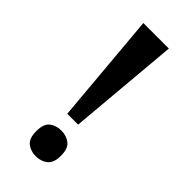

<svg xmlns="http://www.w3.org/2000/svg" viewBox="-232 -760 814 814"><g transform="rotate(45 174.5 -353.0)"><path d="M142 -214 98 -714H251L207 -214ZM175 8Q144 8 122.5 -9Q101 -26 101 -69Q101 -113 122.5 -129.5Q144 -146 175 -146Q205 -146 227 -129.5Q249 -113 249 -69Q249 -26 227 -9Q205 8 175 8Z"/></g></svg>

Font: Noto Serif Hebrew SemiBold
Style: Regular
Weight: 600
Version: Version 2.003